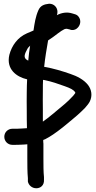

<svg xmlns="http://www.w3.org/2000/svg" viewBox="-20 -775 514 1026"><path d="M91 -88C77 -87 67 -87 58 -87H46C23 -87 3 -69 3 -44C3 -20 22 -1 46 -1H58C67 -1 79 -1 95 -2C104 -2 113 -3 126 -4V70C126 105 126 146 129 177V195C133 215 151 231 174 231C196 231 217 216 215 185V171C212 145 212 105 212 70V-7C211 -13 211 -20 211 -27C214 -28 218 -30 221 -31H222L223 -32C247 -44 277 -64 316 -95C354 -125 379 -148 394 -160C410 -174 423 -187 434 -198C446 -212 454 -221 460 -233C475 -264 469 -296 451 -320C429 -349 392 -368 356 -380C313 -395 267 -409 216 -418C221 -466 229 -513 237 -559C255 -571 270 -581 290 -597C304 -608 315 -614 319 -616H320V-617C329 -622 338 -622 342 -620L355 -617L356 -616C364 -614 377 -612 391 -623C410 -638 416 -667 399 -687C393 -694 388 -697 377 -700L367 -703C336 -713 307 -706 284 -694C286 -698 287 -706 287 -712C287 -736 268 -755 244 -755H242C215 -752 196 -745 185 -720C170 -686 165 -652 159 -612C149 -607 135 -602 124 -597C75 -576 43 -532 30 -482C12 -405 68 -364 125 -351C124 -330 123 -307 123 -283C122 -251 123 -218 123 -185C123 -152 123 -122 124 -91V-90C115 -89 101 -88 93 -88ZM123 -507V-508L124 -509C128 -518 133 -524 141 -531C137 -507 133 -478 131 -451C109 -461 105 -475 123 -507ZM383 -279C381 -276 377 -270 371 -263C335 -224 320 -215 261 -165C241 -148 223 -135 209 -125V-190C209 -225 208 -258 209 -292C209 -312 209 -329 210 -348C212 -348 215 -348 218 -347C257 -339 291 -327 327 -314C355 -304 372 -296 381 -283V-282C382 -281 382 -280 383 -279Z"/></svg>

Font: Stray Cat
Style: Blk
Weight: 900
Version: Version 1.0